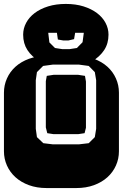

<svg xmlns="http://www.w3.org/2000/svg" viewBox="-22 -952 622 972"><path d="M364.3 -668.9Q413.6 -668.9 453.6 -654.3Q493.7 -639.6 521.7 -614.3Q549.8 -588.9 564.9 -554.9Q580.1 -521 580.1 -482.9V-186Q580.1 -147.9 564.9 -114Q549.8 -80.1 521.7 -54.7Q493.7 -29.3 453.6 -14.6Q413.6 0 364.3 0H213.9Q164.6 0 124.5 -14.6Q84.5 -29.3 56.4 -54.7Q28.3 -80.1 13.2 -114Q-2 -147.9 -2 -186V-482.9Q-2 -521 13.2 -554.9Q28.3 -588.9 56.4 -614.3Q84.5 -639.6 124.5 -654.3Q164.6 -668.9 213.9 -668.9ZM464.8 -545.9 458 -586.9 427.2 -618.2 377 -625H246.1L196.3 -618.2L165 -586.9L159.2 -545.9V-299.8L165 -257.8L197.3 -227.1L246.1 -221.2H377L427.2 -227.1L458 -257.8L464.8 -299.8ZM406.2 -277.8 374 -272.9H249L217.3 -277.8L210 -307.1V-541L214.8 -567.9L249 -573.2H374L408.2 -567.9L413.1 -539.1V-305.2ZM180.2 -640.1Q138.7 -665 116.9 -698.5Q95.2 -731.9 95.2 -776.4Q95.2 -808.1 110.4 -836.4Q125.5 -864.7 153.6 -886Q181.6 -907.2 221.7 -919.7Q261.7 -932.1 311 -932.1Q360.8 -932.1 400.6 -919.7Q440.4 -907.2 468.8 -886Q497.1 -864.7 512.2 -836.4Q527.3 -808.1 527.3 -776.4Q527.3 -731.9 505.4 -698.5Q483.4 -665 442.4 -640.1ZM228 -737.3 256.3 -709 294.4 -703.1H329.1L367.2 -709L396 -738.3L402.3 -786.1H358.4L353 -753.9L324.2 -747.1H298.3L271 -752L266.1 -786.1H222.2Z"/></svg>

Font: Monofett
Style: Regular
Weight: 400
Designer: vernon adams
Foundry: vernon adams
Version: Version 1.000